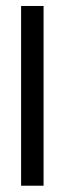

<svg xmlns="http://www.w3.org/2000/svg" viewBox="-20 -625 211 626"><path d="M122.1 -605.5V-19.5H48.8V-605.5Z"/></svg>

Font: Gap Sans
Style: Regular
Weight: 400
Designer: Alexandre Liziard and Étienne Ozeray
Foundry: Interstices.io
Version: Version 1.6.1 - December 3. 2014